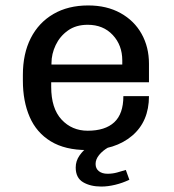

<svg xmlns="http://www.w3.org/2000/svg" viewBox="-20 -541 640 705"><path d="M300 10Q219 10 166.5 -22Q114 -54 89 -111.5Q64 -169 64 -245V-266Q64 -344 93 -401Q122 -458 176 -489.5Q230 -521 304 -521Q372 -521 422.5 -493Q473 -465 500 -416.5Q527 -368 527 -307V-239H168V-222Q168 -143 206 -102Q244 -61 302 -61Q366 -61 399.5 -92Q433 -123 433 -188H527Q527 -95 465 -42.5Q403 10 300 10ZM169 -304H429V-319Q429 -375 394 -412.5Q359 -450 302 -450Q259 -450 229.5 -429Q200 -408 184.5 -375.5Q169 -343 169 -309ZM352 144Q312 144 285 128Q258 112 258 74Q258 50 272 30Q286 10 302 0H378Q357 12 344 28Q331 44 331 61Q331 78 343 87.5Q355 97 375 97Q393 97 409.5 92.5Q426 88 442 83L455 119Q430 131 403 137.5Q376 144 352 144Z"/></svg>

Font: Chivo Mono
Style: Regular
Weight: 400
Monospace: yes
Designer: Hector Gatti
Foundry: Omnibus-Type
Version: Version 1.008; ttfautohint (v1.8.4.7-5d5b)